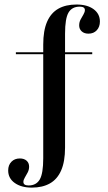

<svg xmlns="http://www.w3.org/2000/svg" viewBox="-20 -651 488 866"><path d="M51.6 -406.5V-415.3H396V-406.5ZM273.4 14.5Q273.4 77.4 256 117.3Q238.7 157.3 205.2 176.2Q171.8 195.2 123.4 195.2Q75.8 195.2 46.4 174.2Q16.9 153.2 16.9 117.7Q16.9 93.5 31.5 78.6Q46 63.7 69.4 63.7Q88.7 63.7 100 73.8Q111.3 83.9 111.3 100.8Q111.3 114.5 104.8 127Q98.4 139.5 91.9 150Q85.5 160.5 85.5 169.4Q85.5 185.5 108.9 185.5Q143.5 185.5 159.3 158.5Q175 131.5 175 62.9V-450Q175 -512.9 192.3 -552.8Q209.7 -592.7 243.1 -611.7Q276.6 -630.6 325 -630.6Q373.4 -630.6 402 -609.7Q430.6 -588.7 430.6 -554Q430.6 -529.8 416.5 -514.5Q402.4 -499.2 379 -499.2Q359.7 -499.2 348.4 -509.7Q337.1 -520.2 337.1 -536.3Q337.1 -550.8 343.5 -562.9Q350 -575 356.5 -585.9Q362.9 -596.8 362.9 -605.6Q362.9 -621 339.5 -621Q304.8 -621 289.1 -594.4Q273.4 -567.7 273.4 -499.2Z"/></svg>

Font: Playfair 144pt SemiCondensed SemiBold
Style: Regular
Weight: 600
Width: 4
Designer: Claus Eggers Sørensen
Foundry: Claus Eggers Sørensen
Version: Version 2.203